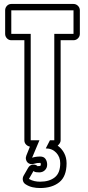

<svg xmlns="http://www.w3.org/2000/svg" viewBox="-20 -740 445 969"><path d="M286 -537V-32Q286 -24 281.5 -17Q277 -10 271 -5Q291 9 303.5 32Q316 55 316 84Q316 150 279.5 179.5Q243 209 182 209Q163 209 144.5 205Q126 201 109 190Q98 183 95.5 170.5Q93 158 99 147L122 107Q130 93 145 91Q160 89 172 100Q170 98 173 98Q176 98 178 98Q186 98 186 91Q186 82 183 82Q165 82 154 86Q143 90 134 88Q125 86 119 80Q113 74 111 64.5Q109 55 113 45L131 0Q120 -2 111.5 -10.5Q103 -19 103 -32V-537H37Q24 -537 15 -546.5Q6 -556 6 -569V-688Q6 -701 15 -710.5Q24 -720 37 -720H351Q364 -720 373.5 -710.5Q383 -701 383 -688V-569Q383 -556 373.5 -546.5Q364 -537 351 -537ZM351 -569V-688H37V-569H135V-32H179L142 56Q160 50 183 50Q201 50 209.5 62Q218 74 218 91Q218 108 206.5 119Q195 130 178 130Q170 130 162 129Q154 128 149 123L126 163Q140 171 154 174Q168 177 182 177Q229 177 256.5 155Q284 133 284 84Q284 52 263.5 30.5Q243 9 211 9L232 -32H254V-569Z"/></svg>

Font: Lichte PostBus
Style: Regular
Weight: 400
Designer: Peter Wiegel
Version: Version 1.001